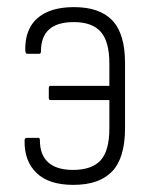

<svg xmlns="http://www.w3.org/2000/svg" viewBox="-20 -511 424 539"><path d="M186 8Q117 8 82.5 -25.5Q48 -59 49 -116Q49 -124 55 -124H88Q92 -124 92 -117Q92 -76 115.5 -55Q139 -34 185 -34Q238 -34 262.5 -61Q287 -88 287 -150V-230H122Q117 -230 117 -236V-264Q117 -270 122 -270H287V-333Q287 -394 263 -421.5Q239 -449 187 -449Q95 -449 95 -367Q95 -360 90 -360H57Q54 -360 53 -361.5Q52 -363 51 -368Q50 -408 65 -435Q80 -462 111 -476.5Q142 -491 188 -491Q260 -491 295.5 -453.5Q331 -416 331 -334V-151Q331 -68 295 -30Q259 8 186 8Z"/></svg>

Font: Sofia Sans Condensed Light
Style: Regular
Weight: 300
Designer: Botio Nikoltchev, Ani Petrova
Foundry: lettersoup
Version: Version 4.101